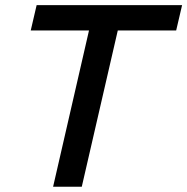

<svg xmlns="http://www.w3.org/2000/svg" viewBox="-20 -709 711 729"><path d="M181.6 0 317.9 -593.3H96.7L119.1 -689.5H671.4L648.9 -593.3H427.2L290.5 0Z"/></svg>

Font: Acari Sans SemiBold
Style: Italic
Weight: 600
Italic angle: -13°
Designer: Alfredo Marco Pradil and Stefan Peev
Foundry: Hanken Design Co.
Version: Version 1.045;January 11, 2019;FontCreator 11.5.0.2425 64-bi